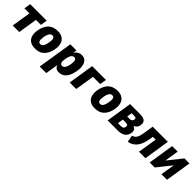

<svg xmlns="http://www.w3.org/2000/svg" viewBox="337 -1907 3485 3485"><g transform="rotate(45 2080.0 -164.5)"><path d="M106 0 165 -370H36L56 -498H480L460 -370H332L274 0Z M684 11Q604 11 555 -23Q506 -57 489.5 -121Q473 -185 490 -271Q503 -332 527 -377.5Q551 -423 584 -452Q617 -481 660.5 -495Q704 -509 757 -509Q837 -509 886 -474.5Q935 -440 951.5 -377Q968 -314 951 -227Q938 -166 914 -121Q890 -76 857 -46.5Q824 -17 781 -3Q738 11 684 11ZM698 -114Q719 -114 735.5 -125.5Q752 -137 765 -163.5Q778 -190 788 -238Q803 -318 791 -351Q779 -384 744 -384Q724 -384 707 -373Q690 -362 676.5 -335Q663 -308 653 -260Q639 -181 651 -147.5Q663 -114 698 -114Z M979 180 1087 -498H1245L1230 -403H1223Q1238 -439 1260.5 -462Q1283 -485 1312 -497Q1341 -509 1373 -509Q1436 -509 1472 -472.5Q1508 -436 1518 -371Q1528 -306 1511 -222Q1494 -141 1463.5 -89.5Q1433 -38 1390.5 -13.5Q1348 11 1294 11Q1243 11 1215.5 -16Q1188 -43 1184 -87L1190 -88L1147 180ZM1257 -114Q1279 -114 1295.5 -127Q1312 -140 1325 -167Q1338 -194 1347 -238Q1361 -312 1350.5 -348Q1340 -384 1302 -384Q1282 -384 1264.5 -371.5Q1247 -359 1234.5 -331.5Q1222 -304 1212 -260Q1198 -187 1208.5 -150.5Q1219 -114 1257 -114Z M1569 0 1647 -498H2001L1981 -371H1795L1736 0Z M2219 11Q2139 11 2090 -23Q2041 -57 2024.5 -121Q2008 -185 2025 -271Q2038 -332 2062 -377.5Q2086 -423 2119 -452Q2152 -481 2195.5 -495Q2239 -509 2292 -509Q2372 -509 2421 -474.5Q2470 -440 2486.5 -377Q2503 -314 2486 -227Q2473 -166 2449 -121Q2425 -76 2392 -46.5Q2359 -17 2316 -3Q2273 11 2219 11ZM2233 -114Q2254 -114 2270.5 -125.5Q2287 -137 2300 -163.5Q2313 -190 2323 -238Q2338 -318 2326 -351Q2314 -384 2279 -384Q2259 -384 2242 -373Q2225 -362 2211.5 -335Q2198 -308 2188 -260Q2174 -181 2186 -147.5Q2198 -114 2233 -114Z M2543 0 2621 -498H2874Q2939 -498 2975.5 -481Q3012 -464 3023.5 -432.5Q3035 -401 3026 -355Q3021 -333 3009.5 -314.5Q2998 -296 2980 -281.5Q2962 -267 2935 -256L2936 -263Q2979 -251 2998.5 -221Q3018 -191 3006 -134Q2992 -67 2940 -33.5Q2888 0 2800 0ZM2710 -97H2787Q2818 -97 2835.5 -108Q2853 -119 2859 -148Q2865 -179 2851 -192.5Q2837 -206 2805 -206H2727ZM2743 -302H2805Q2837 -302 2852.5 -313.5Q2868 -325 2874 -351Q2880 -380 2867.5 -390.5Q2855 -401 2820 -401H2758Z M3075 16 3050 -115Q3077 -123 3096.5 -137Q3116 -151 3130 -172.5Q3144 -194 3153.5 -225Q3163 -256 3170 -299L3201 -498H3590L3512 0H3347L3406 -370H3333L3322 -296Q3310 -227 3289.5 -172.5Q3269 -118 3238.5 -79.5Q3208 -41 3167 -16.5Q3126 8 3075 16Z M3622 0 3700 -498H3842L3787 -153H3739L4016 -498H4145L4066 0H3923L3979 -345H4025L3750 0Z"/></g></svg>

Font: Nunito Sans 10pt Condensed Black
Style: Italic
Weight: 900
Width: 3
Italic angle: -9°
Designer: Vernon Adams
Foundry: Vernon Adams
Version: Version 3.101;gftools[0.9.27]